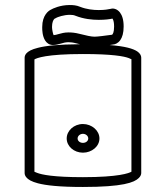

<svg xmlns="http://www.w3.org/2000/svg" viewBox="-20 -707 660 764"><path d="M532.3 1.3C539.8 -5.8 542 -13.4 542 -18.6V-477.8C542 -485.3 537.8 -494.7 526 -502.6C509.7 -513.2 478.9 -522.9 416.1 -527.7C421.1 -528.4 425.9 -529.2 430.8 -530C437.2 -530.5 449.2 -534 458.7 -547.4C466.5 -558.6 472 -575.6 472 -601.5C472 -628.8 465.9 -646.1 457.5 -657.1C446.8 -671 433.9 -673 429.5 -673H428.5C425.3 -673 423.2 -672.4 421 -671.9C411.7 -670 397.7 -667 373.2 -667C350.9 -667 324.7 -669.8 298.8 -679.9C284.7 -686.1 270 -687 257 -687C219.1 -687 190 -673 182.8 -668.7C173.6 -664.6 148 -646.9 148 -599.5V-598.5C148 -598 148 -597.3 148 -596.6C148 -588 148.4 -564.3 159.2 -546.5C165.2 -536.5 175.7 -528 190.5 -528C215.4 -528 228.8 -539 252.4 -539C260.3 -539 270.2 -538.1 283.6 -534.5C288.7 -533.2 293.5 -532.1 298.1 -531C211.7 -530.5 161.8 -524.7 131.1 -516.8C105.6 -510.5 91.9 -502.8 84.4 -494C79.6 -488.2 78 -482.1 78 -477.4V-18.5C78 -13.8 79.5 -7.7 84.3 -1.9C91.7 7.5 105.5 15.7 131 22.4C163.1 30.8 216.5 37 310 37C468.8 37 514.4 19.2 532.3 1.3ZM127.1 -19.4C122.2 -21.4 118.6 -22.7 117 -23.6V-470.5C125.4 -475.8 163.6 -492 310 -492C426.8 -492 473.9 -483.1 492.9 -475.7C498.2 -473.6 501.5 -472.2 503 -471.2V-23.7C493.6 -18.2 453 -2 310 -2C193.3 -2 146.4 -11.8 127.1 -19.4ZM245.4 -156C245.4 -124.7 274.6 -99.5 310 -99.5C345.1 -99.5 375.7 -124.3 375.7 -156C375.7 -187.4 345.5 -213.5 310 -213.5C274.2 -213.5 245.4 -187 245.4 -156ZM288.8 -156C288.8 -165.8 298.2 -174.5 310 -174.5C321.8 -174.5 331.2 -165.8 331.2 -156C331.2 -146.5 322.4 -138.5 310 -138.5C297.6 -138.5 288.8 -146.5 288.8 -156ZM195.3 -630.8C196.2 -631.8 197 -632.5 197.6 -633H199L202 -635.2C209.6 -639.4 233.6 -648 258.1 -648C267.4 -648 273.9 -647.1 280.5 -644.2C313.5 -631.2 347.1 -628 373.2 -628C398.1 -628 417.1 -630.6 427.5 -633C428.2 -632.1 429 -630.8 429.9 -628.7C431.9 -624.1 434 -615.7 434 -601.5C434 -577.6 428.6 -571.1 426.1 -568.8C400.4 -565.2 367.2 -561 356.3 -561C342.6 -561 322.4 -565.8 295.7 -572.5C278.6 -576.9 264.7 -578 252.4 -578C236.1 -578 223.7 -574.4 213.7 -571.6C205.8 -569.3 199.5 -567.5 193.3 -567.1C190.4 -573 187 -590.6 187 -599.5C187 -618.3 192.1 -626.9 195.3 -630.8Z"/></svg>

Font: Platiipus Bold
Style: Bold
Weight: 400
Version: Version 001.000